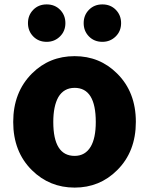

<svg xmlns="http://www.w3.org/2000/svg" viewBox="-20 -838 677 872"><path d="M319 14Q205 14 125 -65Q40 -149 40 -284Q40 -419 125 -504Q204 -583 319 -583Q433 -583 512 -504Q597 -420 597 -284.5Q597 -149 512 -65Q433 14 319 14ZM319 -130Q367 -130 392 -172Q415 -211 415 -284Q415 -439 319 -439Q270 -439 245 -397Q222 -356 222 -284Q222 -130 319 -130ZM192 -648Q155 -648 131 -672.5Q107 -697 107 -733Q107 -769 131 -793.5Q155 -818 192 -818Q229 -818 253 -793.5Q277 -769 277 -733Q277 -697 253 -673Q228 -648 192 -648ZM445 -648Q408 -648 384 -672.5Q360 -697 360 -733Q360 -769 384 -793.5Q408 -818 445 -818Q482 -818 506 -793.5Q530 -769 530 -733Q530 -697 506 -673Q481 -648 445 -648Z"/></svg>

Font: GenSekiGothic TW H
Style: Regular
Weight: 900
Version: Version 1.501;PS 1;hotconv 16.6.51;makeotf.lib2.5.65220